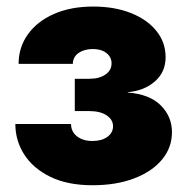

<svg xmlns="http://www.w3.org/2000/svg" viewBox="-20 -546 560 574"><path d="M256.8 7.8Q182.1 7.8 130.6 -17.3Q79.1 -42.5 52.5 -84Q25.9 -125.5 25.9 -175.3H192.4Q192.4 -152.3 210.2 -138.4Q228 -124.5 256.3 -124.5Q283.7 -124.5 300.8 -136.7Q317.9 -148.9 317.9 -168.5Q317.9 -188.5 298.6 -201.2Q279.3 -213.9 247.6 -213.9H203.6V-310.5H247.6Q276.9 -310.5 295.2 -323.2Q313.5 -335.9 313.5 -356.4Q313.5 -375.5 298.1 -387.5Q282.7 -399.4 257.8 -399.4Q231.9 -399.4 214.8 -387.5Q197.8 -375.5 197.8 -355H35.6Q35.6 -404.3 63.2 -443.1Q90.8 -481.9 141.1 -504.2Q191.4 -526.4 258.8 -526.4Q322.3 -526.4 371.1 -507.1Q419.9 -487.8 447.5 -453.6Q475.1 -419.4 475.1 -375Q475.1 -330.1 442.6 -302.2Q410.2 -274.4 361.8 -270.5V-269.5Q427.7 -264.2 460.9 -230.7Q494.1 -197.3 494.1 -150.9Q494.1 -104.5 464.1 -68.6Q434.1 -32.7 380.6 -12.5Q327.1 7.8 256.8 7.8Z"/></svg>

Font: Inter Display Extra Bold
Style: Regular
Weight: 800
Designer: Rasmus Andersson
Foundry: rsms
Version: Version 4.000;git-4fc901f